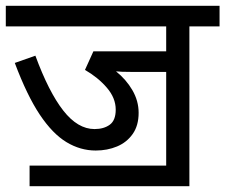

<svg xmlns="http://www.w3.org/2000/svg" viewBox="-20 -642 777 662"><path d="M82 -71H553V-394H435Q396 -394 380 -396Q415 -368 436.5 -331Q458 -294 458 -253Q458 -209 437.5 -180Q417 -151 383.5 -137Q350 -123 310 -123Q257 -123 209 -152Q161 -181 117 -247Q73 -313 31 -425L102 -450Q148 -325 198 -261Q248 -197 306 -197Q338 -197 358.5 -212Q379 -227 379 -264Q379 -304 348.5 -339.5Q318 -375 273 -401L302 -465H553V-551H0V-622H737V-551H633V0H82Z"/></svg>

Font: Go Noto Kurrent-Regular
Style: Regular
Weight: 400
Designer: Monotype Design Team
Foundry: Monotype Imaging Inc.
Version: Version 2.012; ttfautohint (v1.8.4.7-5d5b)